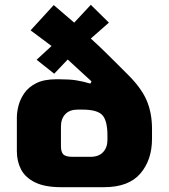

<svg xmlns="http://www.w3.org/2000/svg" viewBox="-20 -777 701 797"><path d="M234 0Q166 0 125.5 -20Q85 -40 67.5 -73.5Q50 -107 50 -149V-290Q50 -312 57 -339Q64 -366 81.5 -391Q99 -416 131 -432Q163 -448 214 -448H225Q269 -448 297 -443.5Q325 -439 355 -430L360 -439L261 -530L205 -471L132 -529L194 -586L107 -651L203 -756L288 -683L357 -757L432 -683L357 -617Q388 -589 418.5 -559Q449 -529 474 -504Q499 -479 513 -465Q568 -410 589.5 -358.5Q611 -307 611 -242V-201Q611 -113 562.5 -56.5Q514 0 412 0ZM281 -126H355Q390 -126 408 -145.5Q426 -165 426 -196V-214Q426 -276 405 -299Q384 -322 322 -322H302Q269 -322 251 -303Q233 -284 233 -252V-176Q232 -148 242 -137Q252 -126 281 -126Z"/></svg>

Font: Goldman
Style: Bold
Weight: 700
Designer: Jaikishan Patel
Version: Version 1.000; ttfautohint (v1.8.3)